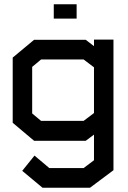

<svg xmlns="http://www.w3.org/2000/svg" viewBox="-20 -665 606 907"><path d="M405 222H181L85 142L143 70L213 129H375L424 92V-29L385 0H141L40 -85V-393L141 -477H385L424 -447V-478H516V139ZM424 -347 375 -384H174L132 -349V-129L174 -94H375L424 -131ZM234 -645H342V-577H234Z"/></svg>

Font: Turret Road
Style: Bold
Weight: 700
Designer: Noponies
Foundry: Noponies
Version: Version 1.001; ttfautohint (v1.8)